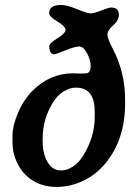

<svg xmlns="http://www.w3.org/2000/svg" viewBox="-20 -735 538 765"><path d="M149.9 -181.2V-172.4Q149.9 -122.1 169.7 -89.1Q189.5 -56.2 220.7 -56.2H229Q245.6 -56.2 269.5 -70.6Q293.5 -85 313.5 -118.2Q357.4 -191.4 357.4 -267.6V-289.6Q357.4 -385.7 284.2 -385.7H279.8Q258.3 -385.7 233.2 -370.6Q208 -355.5 188.5 -322.8Q149.9 -258.3 149.9 -181.2ZM453.6 -676.8Q453.6 -653.3 430.9 -634Q408.2 -614.7 408.2 -597.9Q408.2 -581.1 428.7 -542Q478.5 -447.3 478.5 -337.4V-323.7Q478.5 -180.7 401.9 -86.4Q363.3 -39.1 311.5 -14.6Q259.8 9.8 205.6 9.8Q132.3 9.8 84.5 -35.6Q61 -57.6 45.4 -92.5Q29.8 -127.4 29.8 -166V-193.4Q29.8 -233.4 51.3 -284.4Q72.8 -335.4 107.4 -371.1Q177.2 -442.9 271.5 -442.9L284.7 -442.4L296.4 -441.9Q322.3 -441.9 327.1 -443.4Q341.3 -447.8 341.3 -471.7Q341.3 -495.6 326.9 -522.7Q312.5 -549.8 295.7 -549.8Q278.8 -549.8 240.2 -534.2Q201.7 -518.6 196.8 -518.6Q176.3 -518.6 176.3 -550.8Q176.3 -562.5 208.7 -582.5Q241.2 -602.5 241.2 -616.2Q241.2 -629.9 208.5 -649.4Q175.8 -668.9 175.8 -683.1Q175.8 -715.3 224.6 -715.3Q246.1 -715.3 286.9 -698.5Q327.6 -681.6 340.8 -681.6Q354 -681.6 384.3 -693.4Q414.6 -705.1 421.9 -705.1Q453.6 -705.1 453.6 -676.8Z"/></svg>

Font: Averia Serif Libre
Style: Bold Italic
Weight: 700
Italic angle: -6.90001°
Version: Version 1.002